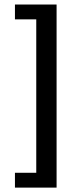

<svg xmlns="http://www.w3.org/2000/svg" viewBox="-20 -731 318 853"><path d="M141.1 36.6V-645H46.4V-710.9H231.4V102.5H46.4V36.6Z"/></svg>

Font: Alte DIN 1451 Mittelschrift
Style: Regular
Weight: 400
Designer: Peter Wiegel
Foundry: Peter Wiegel
Version: Version 1.002 September 20, 2019